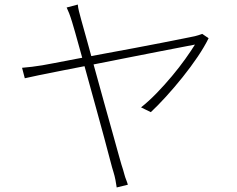

<svg xmlns="http://www.w3.org/2000/svg" viewBox="-20 -796 1040 844"><path d="M322 -776Q323 -763 327 -747Q331 -731 337 -709Q348 -670 364.5 -610.5Q381 -551 399.5 -483Q418 -415 437.5 -345.5Q457 -276 474 -215Q491 -154 503 -110.5Q515 -67 521 -50Q524 -40 527 -28.5Q530 -17 534.5 -6Q539 5 542 16L493 28Q491 13 487.5 -5Q484 -23 479 -39Q474 -54 463.5 -94.5Q453 -135 437.5 -192.5Q422 -250 404 -315Q386 -380 368.5 -443.5Q351 -507 336 -561.5Q321 -616 310.5 -653Q300 -690 297 -699Q290 -722 284 -737.5Q278 -753 273 -763ZM897 -628Q879 -591 849 -546.5Q819 -502 782.5 -456.5Q746 -411 709.5 -371Q673 -331 643 -303L600 -324Q633 -350 668 -386Q703 -422 736 -461.5Q769 -501 795 -537.5Q821 -574 837 -600Q826 -598 785 -590Q744 -582 681.5 -570Q619 -558 546.5 -543.5Q474 -529 400 -514.5Q326 -500 261.5 -487.5Q197 -475 151.5 -465.5Q106 -456 89 -452L77 -498Q100 -500 121 -502.5Q142 -505 166 -509Q178 -511 217.5 -518.5Q257 -526 314 -537Q371 -548 437.5 -560Q504 -572 569.5 -584.5Q635 -597 692 -608Q749 -619 788 -627Q827 -635 837 -637Q844 -639 853 -641.5Q862 -644 869 -647Z"/></svg>

Font: Noto Sans JP ExtraLight
Style: Regular
Weight: 250
Designer: Ryoko NISHIZUKA  (kana, bopomofo & ideographs); Paul D. Hunt (Latin, Greek & Cyrillic); Sandoll Communications , Soo-you
Foundry: Adobe
Version: Version 2.004-H2;hotconv 1.0.118;makeotfexe 2.5.65603